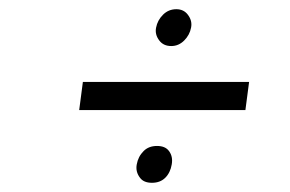

<svg xmlns="http://www.w3.org/2000/svg" viewBox="-20 -506 629 417"><path d="M363 -486Q346 -486 334 -474Q322 -462 319 -446Q316 -431 326 -418Q335 -406 352 -406Q368 -406 380 -418Q392 -430 395 -446Q398 -461 388 -474Q379 -486 363 -486ZM160 -328 152 -267H513L521 -328ZM321 -189Q303 -189 292 -178Q280 -166 277 -149Q274 -133 284 -120Q292 -109 310 -109Q328 -109 339 -120Q350 -131 353 -149Q356 -166 347 -178Q339 -189 321 -189Z"/></svg>

Font: Unageo
Style: Light-Italic
Weight: 300
Designer: Richard Sepsi
Foundry: Richard Sepsi
Version: Version 2.000